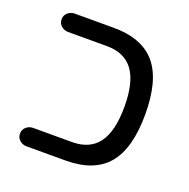

<svg xmlns="http://www.w3.org/2000/svg" viewBox="-108 -681 774 786"><g transform="rotate(20 279.5 -288.0)"><path d="M500 -288.1Q500 -139.6 440.9 -69.3Q381.8 1 256.8 1H87.9Q70.3 1 57.6 -10.3Q44.9 -21.5 44.9 -39.1Q44.9 -56.6 57.6 -67.9Q70.3 -79.1 87.9 -79.1H256.8Q334 -79.1 371.6 -130.4Q409.2 -181.6 409.2 -288.1Q409.2 -394.5 371.6 -445.8Q334 -497.1 256.8 -497.1H87.9Q70.3 -497.1 57.6 -508.3Q44.9 -519.5 44.9 -537.1Q44.9 -554.7 57.6 -565.9Q70.3 -577.1 87.9 -577.1H256.8Q381.8 -577.1 440.9 -506.8Q500 -436.5 500 -288.1Z"/></g></svg>

Font: KTXP_ComRound
Style: Medium
Weight: 500
Version: Version 1.01;May 16, 2022;FontCreator 13.0.0.2683 64-bit